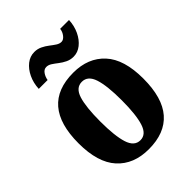

<svg xmlns="http://www.w3.org/2000/svg" viewBox="-223 -878 997 997"><g transform="rotate(-45 276.0 -379.0)"><path d="M275 10Q164 10 101 -59.5Q38 -129 38 -270Q38 -549 278 -549Q387 -549 450.5 -480Q514 -411 514 -270Q514 -129 453.5 -59.5Q393 10 275 10ZM277 -54Q320 -54 337.5 -109Q355 -164 355 -270Q355 -376 337.5 -430Q320 -484 276 -484Q232 -484 215 -430Q198 -376 198 -270Q198 -164 215.5 -109Q233 -54 277 -54ZM338 -606Q315 -606 295.5 -615.5Q276 -625 260 -637.5Q244 -650 229.5 -659.5Q215 -669 200 -669Q183 -669 171.5 -652.5Q160 -636 157 -616H92Q94 -658 110.5 -692.5Q127 -727 153 -747.5Q179 -768 211 -768Q234 -768 253.5 -758.5Q273 -749 289 -736.5Q305 -724 319.5 -714.5Q334 -705 348 -705Q363 -705 376 -721.5Q389 -738 391 -758H456Q454 -716 437.5 -681.5Q421 -647 395 -626.5Q369 -606 338 -606Z"/></g></svg>

Font: Noto Serif Ethiopic Condensed ExtraBold
Style: Regular
Weight: 800
Width: 3
Designer: Monotype Design Team
Foundry: Monotype Imaging Inc.
Version: Version 2.102; ttfautohint (v1.8.4.7-5d5b)